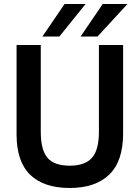

<svg xmlns="http://www.w3.org/2000/svg" viewBox="-20 -921 696 956"><path d="M327.5 15Q198.5 15 130.5 -50.5Q62.5 -116 62.5 -252V-697H183V-265.5Q183 -173.5 216.8 -134.8Q250.5 -96 327.5 -96Q402.5 -96 437.5 -134.8Q472.5 -173.5 472.5 -265.5V-697H593V-257Q593 -118 523.8 -51.5Q454.5 15 327.5 15ZM275.5 -739H191L301.5 -901H406ZM465.5 -739H381L491.5 -901H614.5Z"/></svg>

Font: Acari Sans Neue
Style: Bold
Weight: 700
Designer: Alfredo Marco Pradil (font), Cristiano Sobral (main changes)
Foundry: Hanken Design Co. (font), Cristiano Sobral (main changes)
Version: Version 2.459;March 19, 2022;FontCreator 14.0.0.2808 64-bit;